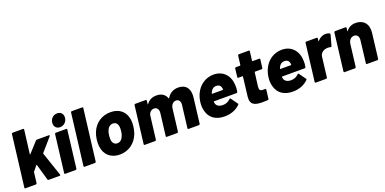

<svg xmlns="http://www.w3.org/2000/svg" viewBox="-10 -1552 4765 2374"><g transform="rotate(-20 2372.5 -364.5)"><path d="M39 0H177C183 0 189 -5 190 -12L207 -150C207 -152 208 -154 209 -156L264 -223C266 -226 270 -225 271 -222L332 -9C334 -2 339 0 344 0H489C498 0 502 -5 499 -14L393 -326C392 -328 393 -331 394 -333L541 -502C548 -510 546 -517 536 -517H379C373 -517 368 -515 363 -510L240 -375C237 -372 234 -373 234 -377L273 -688C274 -695 269 -700 262 -700H125C118 -700 112 -695 112 -688L29 -12C28 -5 32 0 39 0Z M702 -563C750 -563 791 -600 797 -650C803 -702 773 -737 723 -737C674 -737 634 -702 628 -650C622 -600 652 -563 702 -563ZM563 0H700C707 0 713 -5 714 -12L774 -505C775 -512 771 -517 764 -517H626C619 -517 614 -512 613 -505L553 -12C552 -5 556 0 563 0Z M817 0H955C961 0 967 -5 968 -12L1051 -688C1052 -695 1047 -700 1040 -700H903C896 -700 890 -695 890 -688L807 -12C806 -5 810 0 817 0Z M1281 8C1400 8 1494 -63 1535 -174C1544 -201 1551 -230 1555 -262C1559 -296 1559 -329 1554 -358C1537 -460 1463 -525 1348 -525C1231 -525 1140 -461 1097 -357C1085 -328 1077 -295 1073 -260C1069 -228 1069 -197 1073 -170C1087 -62 1164 8 1281 8ZM1299 -134C1260 -134 1238 -162 1233 -203C1231 -220 1232 -240 1235 -260C1237 -281 1241 -302 1248 -318C1262 -357 1290 -383 1328 -383C1367 -383 1388 -358 1394 -318C1396 -302 1395 -282 1393 -260C1390 -240 1387 -220 1380 -203C1365 -162 1338 -134 1299 -134Z M2238 -525C2177 -525 2125 -499 2090 -440C2087 -435 2085 -435 2084 -439C2064 -495 2018 -525 1952 -525C1896 -525 1851 -503 1820 -459C1817 -454 1814 -455 1815 -460L1820 -505C1821 -512 1817 -517 1810 -517H1672C1665 -517 1660 -512 1659 -505L1599 -12C1598 -5 1602 0 1609 0H1747C1753 0 1759 -5 1760 -12L1798 -321C1807 -359 1834 -383 1869 -383C1908 -383 1930 -352 1925 -306L1889 -12C1888 -5 1892 0 1899 0H2037C2043 0 2049 -5 2050 -12L2086 -306C2092 -353 2121 -383 2159 -383C2196 -383 2217 -352 2211 -306L2175 -12C2174 -5 2178 0 2185 0H2323C2329 0 2335 -5 2336 -12L2376 -342C2391 -458 2339 -525 2238 -525Z M2914 -304C2912 -432 2834 -526 2704 -526C2598 -526 2509 -464 2465 -367C2450 -335 2440 -298 2435 -258C2430 -214 2433 -176 2443 -142C2467 -49 2542 8 2659 8C2736 9 2812 -17 2864 -70C2870 -75 2871 -81 2866 -86L2803 -174C2799 -180 2793 -180 2787 -174C2763 -149 2730 -132 2689 -132C2640 -131 2610 -151 2599 -179C2596 -188 2594 -197 2593 -207C2592 -211 2595 -213 2598 -213H2894C2900 -213 2906 -217 2908 -225C2913 -252 2916 -279 2914 -304ZM2687 -383C2723 -383 2745 -365 2751 -332C2752 -326 2753 -320 2753 -313C2753 -310 2751 -308 2748 -308H2609C2607 -308 2605 -310 2606 -313C2608 -321 2610 -328 2614 -334C2629 -365 2653 -383 2687 -383Z M3300 -396 3314 -505C3315 -512 3310 -517 3304 -517H3215C3212 -517 3211 -519 3211 -522L3226 -643C3227 -650 3223 -655 3216 -655H3085C3078 -655 3073 -650 3072 -643L3057 -522C3057 -519 3054 -517 3051 -517H2996C2989 -517 2984 -512 2983 -505L2970 -396C2969 -389 2973 -384 2980 -384H3035C3038 -384 3040 -382 3039 -379L3009 -129C2996 -20 3055 3 3159 3C3181 3 3204 2 3228 1C3235 0 3240 -5 3241 -12L3255 -128C3256 -135 3252 -140 3245 -140H3209C3177 -140 3167 -161 3171 -197L3194 -379C3194 -382 3196 -384 3199 -384H3287C3294 -384 3300 -389 3300 -396Z M3811 -304C3809 -432 3731 -526 3601 -526C3495 -526 3406 -464 3362 -367C3347 -335 3337 -298 3332 -258C3327 -214 3330 -176 3340 -142C3364 -49 3439 8 3556 8C3633 9 3709 -17 3761 -70C3767 -75 3768 -81 3763 -86L3700 -174C3696 -180 3690 -180 3684 -174C3660 -149 3627 -132 3586 -132C3537 -131 3507 -151 3496 -179C3493 -188 3491 -197 3490 -207C3489 -211 3492 -213 3495 -213H3791C3797 -213 3803 -217 3805 -225C3810 -252 3813 -279 3811 -304ZM3584 -383C3620 -383 3642 -365 3648 -332C3649 -326 3650 -320 3650 -313C3650 -310 3648 -308 3645 -308H3506C3504 -308 3502 -310 3503 -313C3505 -321 3507 -328 3511 -334C3526 -365 3550 -383 3584 -383Z M4178 -524C4133 -524 4098 -503 4071 -471C4068 -467 4066 -469 4066 -473L4070 -505C4071 -512 4067 -517 4060 -517H3922C3915 -517 3910 -512 3909 -505L3849 -12C3848 -5 3852 0 3859 0H3997C4003 0 4009 -5 4010 -12L4042 -275C4048 -322 4087 -347 4122 -352C4146 -356 4168 -354 4181 -350C4188 -347 4193 -348 4196 -357L4235 -495C4237 -501 4236 -507 4231 -511C4221 -518 4204 -524 4178 -524Z M4574 -525C4520 -525 4479 -505 4449 -464C4447 -460 4444 -461 4444 -466L4449 -505C4450 -512 4446 -517 4439 -517H4301C4294 -517 4289 -512 4288 -505L4228 -12C4227 -5 4231 0 4238 0H4376C4382 0 4388 -5 4389 -12L4425 -305H4426V-312C4435 -355 4464 -383 4502 -383C4541 -383 4564 -351 4558 -305L4523 -12C4522 -5 4526 0 4533 0H4670C4677 0 4683 -5 4684 -12L4724 -341C4738 -457 4673 -525 4574 -525Z"/></g></svg>

Font: Barlow ExtraBold
Style: Italic
Weight: 800
Italic angle: -7°
Designer: Jeremy Tribby
Foundry: Tribby Type
Version: Version 1.422;hotconv 1.0.109;makeotfexe 2.5.65596